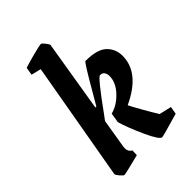

<svg xmlns="http://www.w3.org/2000/svg" viewBox="-197 -736 832 832"><g transform="rotate(-45 219.5 -320.0)"><path d="M359 -70 415 -57 409 -22Q303 9 296 9Q281 9 250 -59.5Q219 -128 206 -173L213 -218Q255 -229 288.5 -265Q322 -301 322 -340Q322 -353 316 -362.5Q310 -372 295 -372Q283 -372 185 -236L170 -216L148 -83Q147 -78 147 -71Q147 -51 164 -42L163 -14Q72 9 65 9Q60 9 48 -5Q36 -19 36 -25L132 -572L87 -583L93 -619Q116 -627 159 -638Q202 -649 209 -649Q214 -649 225.5 -634.5Q237 -620 236 -615L182 -287H188L216 -335Q288 -460 294 -460Q366 -460 395 -432Q424 -404 424 -362Q424 -258 288 -195Q295 -180 318.5 -138.5Q342 -97 359 -70Z"/></g></svg>

Font: Grenze Medium
Style: Italic
Weight: 500
Italic angle: -10°
Designer: Renata Polastri
Foundry: Omnibus-Type
Version: Version 1.002; ttfautohint (v1.8)